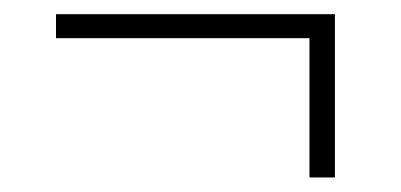

<svg xmlns="http://www.w3.org/2000/svg" viewBox="-20 -348 551 264"><path d="M440.5 -314V-104H405.5V-314ZM440.5 -295.5H57V-328.5H440.5Z"/></svg>

Font: Anek Kannada ExtraLight
Style: Regular
Weight: 250
Version: Version 1.003